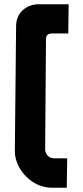

<svg xmlns="http://www.w3.org/2000/svg" viewBox="-20 -886 394 906"><path d="M297 -139 295 0H227Q167 0 119 -39Q69 -80 54 -139Q50 -154 50 -173L56 -762Q56 -808 86 -837Q118 -866 164 -866H304L302 -728H225Q197 -728 197 -702L193 -182Q193 -177 194 -173Q203 -139 237 -139Z"/></svg>

Font: Covid19
Style: Regular
Weight: 400
Designer: Peter Wiegel
Foundry: (c) CAT - Ing. Peter Wiegel.  for Rudolf Maass + Partner GmbH
Version: Version 001.000